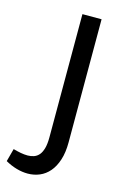

<svg xmlns="http://www.w3.org/2000/svg" viewBox="-196 -746 600 917"><g transform="rotate(15 103.5 -287.5)"><path d="M-57.1 18.1Q-38.1 23.4 -19.8 26.9Q-1.5 30.3 15.1 30.3Q31.7 30.3 46.1 25.1Q60.5 20 71 7.6Q81.5 -4.9 87.4 -26.4Q93.3 -47.9 93.3 -80.6V-689.5H188V-81.1Q188 -30.3 176 6.3Q164.1 43 143.6 66.9Q123 90.8 95.7 102.3Q68.4 113.8 37.1 113.8Q10.3 113.8 -18.1 105.7Q-46.4 97.7 -74.2 82Z"/></g></svg>

Font: Shanti
Style: Regular
Weight: 400
Designer: vernon adams
Foundry: vernon adams
Version: Version 1.000